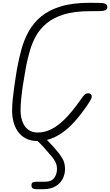

<svg xmlns="http://www.w3.org/2000/svg" viewBox="-20 -999 787 1373"><path d="M252 9.5Q198.5 9.5 162.8 -10Q127 -29.5 105.8 -61.5Q84.5 -93.5 75.5 -131.8Q66.5 -170 66.5 -208Q66.5 -244.5 71.2 -291Q76 -337.5 82.5 -383Q89 -428.5 94.5 -462.8Q100 -497 102 -508.5Q115 -580.5 134.2 -649.5Q153.5 -718.5 187.2 -778Q221 -837.5 276.2 -882.8Q331.5 -928 416 -953.5Q500.5 -979 622 -979Q669 -979 691.8 -978.2Q714.5 -977.5 723.5 -975.2Q732.5 -973 738 -969Q744.5 -964.5 746.5 -956Q748.5 -947.5 746 -939.5Q743.5 -931.5 736.5 -927.5Q729.5 -924 721 -922Q712.5 -920 690.5 -919.5Q668.5 -919 621 -919Q512 -919 437.2 -896Q362.5 -873 314.5 -833.2Q266.5 -793.5 238 -742.8Q209.5 -692 193.8 -636.8Q178 -581.5 167 -527.5Q163.5 -505 156.8 -468Q150 -431 143.2 -386Q136.5 -341 131.8 -294.5Q127 -248 127 -206.5Q127 -184.5 132.2 -158Q137.5 -131.5 150.8 -107.2Q164 -83 188.2 -67.2Q212.5 -51.5 250.5 -51.5Q298.5 -51.5 345.5 -74.2Q392.5 -97 443.8 -147.8Q495 -198.5 554.5 -283Q573.5 -311.5 584.5 -321.8Q595.5 -332 611 -332Q622.5 -332 629.2 -325.8Q636 -319.5 636 -308.5Q636 -302.5 632 -292.2Q628 -282 605 -248Q512 -110.5 426.2 -50.5Q340.5 9.5 252 9.5ZM244 354Q228 354 216.5 349.2Q205 344.5 205 326Q205 308.5 215.8 304.5Q226.5 300.5 244 300.5H302Q347.5 300.5 367.5 273.5Q387.5 246.5 387.5 209Q387.5 181 375.8 159Q364 137 353 124Q329.5 96 298 60Q266.5 24 238.5 1Q230.5 -6 231.5 -15.5Q232.5 -25 239.8 -32.5Q247 -40 256.5 -40Q263.5 -40 267.8 -39Q272 -38 283 -29.5Q296 -19 315.8 1.5Q335.5 22 354.5 42.8Q373.5 63.5 384.5 76.5Q406.5 101.5 425.8 133.5Q445 165.5 445 210Q445 246 428.5 279Q412 312 377.2 333Q342.5 354 287.5 354Z"/></svg>

Font: Edu QLD Hand
Style: Regular
Weight: 400
Designer: Tina and Corey Anderson, Eben Sorkin
Foundry: Sorkin Type Co.
Version: Version 2.000